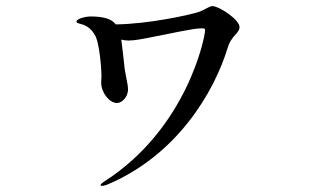

<svg xmlns="http://www.w3.org/2000/svg" viewBox="-20 -553 1040 630"><path d="M677 -533C668 -533 651 -521 636 -515C604 -504 466 -474 360 -473C345 -492 319 -499 275 -499C266 -499 231 -493 231 -482C231 -477 237 -477 246 -474C266 -469 280 -457 290 -440C307 -417 313 -321 313 -306C313 -297 312 -291 312 -282C312 -250 338 -215 364 -215C378 -215 400 -232 400 -260C400 -280 390 -308 387 -347C383 -378 381 -403 378 -423C386 -421 394 -420 401 -420C422 -420 447 -425 477 -431C541 -443 613 -460 641 -460C651 -460 653 -459 653 -454C653 -432 594 -132 323 42C314 48 310 52 310 54C310 56 313 57 315 57C317 57 321 56 329 54C560 -42 683 -250 728 -399C733 -415 738 -420 741 -425C747 -436 766 -449 766 -464C766 -488 701 -532 677 -533Z"/></svg>

Font: Shippori Mincho OTF SemiBold
Style: Regular
Weight: 600
Designer: FONTDASU
Foundry: FONTDASU / Google Inc. / but / Adobe
Version: Version 3.300;hotconv 1.0.109;makeotfexe 2.5.65596